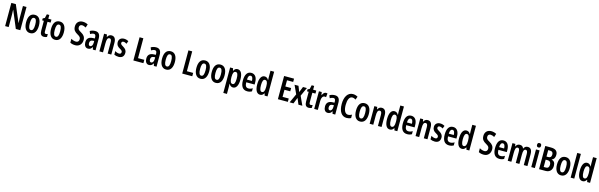

<svg xmlns="http://www.w3.org/2000/svg" viewBox="155 -3112 17811 5705"><g transform="rotate(15 9060.5 -260.0)"><path d="M535 0V-714H425V-350C425 -310 427 -259 431 -195H427L206 -714H68V0H177V-372C177 -413 175 -465 171 -530H175L397 0Z M1035 -272C1035 -455 960 -553 839 -553C700 -553 640 -443 640 -272C640 -113 703 10 837 10C979 10 1035 -115 1035 -272ZM754 -272C754 -397 779 -458 838 -458C897 -458 922 -396 922 -272C922 -147 897 -85 838 -85C780 -85 754 -149 754 -272Z M1297 -88C1262 -88 1251 -111 1251 -159V-450H1347V-543H1251V-660H1175L1147 -540L1087 -510V-450H1139V-152C1139 -43 1176 10 1261 10C1297 10 1327 2 1354 -12V-101C1333 -93 1314 -88 1297 -88Z M1802 -272C1802 -455 1727 -553 1606 -553C1467 -553 1407 -443 1407 -272C1407 -113 1470 10 1604 10C1746 10 1802 -115 1802 -272ZM1521 -272C1521 -397 1546 -458 1605 -458C1664 -458 1689 -396 1689 -272C1689 -147 1664 -85 1605 -85C1547 -85 1521 -149 1521 -272Z M2429 -204C2429 -297 2384 -355 2293 -406C2211 -452 2190 -474 2190 -534C2190 -582 2219 -617 2271 -617C2307 -617 2347 -604 2391 -579L2425 -683C2379 -708 2324 -724 2267 -724C2147 -725 2071 -645 2072 -528C2072 -415 2124 -369 2209 -320C2289 -275 2310 -247 2310 -193C2310 -140 2279 -99 2221 -99C2175 -99 2116 -115 2067 -146V-26C2116 0 2167 10 2227 10C2349 10 2429 -78 2429 -204Z M2695 -553C2635 -553 2580 -538 2533 -510L2566 -426C2608 -451 2643 -463 2673 -463C2719 -463 2738 -430 2738 -362V-335L2673 -332C2557 -327 2493 -268 2493 -157C2493 -70 2529 10 2617 10C2678 10 2716 -18 2747 -74H2749L2767 0H2850V-362C2850 -487 2800 -553 2695 -553ZM2698 -256 2739 -259V-207C2739 -128 2708 -80 2661 -80C2625 -80 2606 -106 2606 -161C2606 -221 2636 -253 2698 -256Z M3195 -553C3141 -553 3099 -525 3075 -472H3068L3056 -543H2967V0H3079V-269C3079 -402 3101 -454 3162 -454C3207 -454 3222 -413 3222 -333V0H3334V-362C3334 -488 3285 -553 3195 -553Z M3724 -154C3724 -237 3678 -280 3612 -320C3546 -360 3530 -375 3530 -408C3530 -441 3551 -461 3588 -461C3623 -461 3656 -447 3686 -426L3720 -514C3677 -540 3634 -553 3583 -553C3484 -553 3422 -496 3422 -404C3422 -323 3463 -276 3531 -238C3597 -202 3613 -181 3613 -149C3613 -109 3590 -88 3549 -88C3503 -88 3456 -107 3422 -131V-20C3460 -1 3506 10 3558 10C3662 10 3724 -47 3724 -154Z M4013 0H4322V-103H4129V-714H4013Z M4571 -553C4511 -553 4456 -538 4409 -510L4442 -426C4484 -451 4519 -463 4549 -463C4595 -463 4614 -430 4614 -362V-335L4549 -332C4433 -327 4369 -268 4369 -157C4369 -70 4405 10 4493 10C4554 10 4592 -18 4623 -74H4625L4643 0H4726V-362C4726 -487 4676 -553 4571 -553ZM4574 -256 4615 -259V-207C4615 -128 4584 -80 4537 -80C4501 -80 4482 -106 4482 -161C4482 -221 4512 -253 4574 -256Z M5217 -272C5217 -455 5142 -553 5021 -553C4882 -553 4822 -443 4822 -272C4822 -113 4885 10 5019 10C5161 10 5217 -115 5217 -272ZM4936 -272C4936 -397 4961 -458 5020 -458C5079 -458 5104 -396 5104 -272C5104 -147 5079 -85 5020 -85C4962 -85 4936 -149 4936 -272Z M5516 0H5825V-103H5632V-714H5516Z M6274 -272C6274 -455 6199 -553 6078 -553C5939 -553 5879 -443 5879 -272C5879 -113 5942 10 6076 10C6218 10 6274 -115 6274 -272ZM5993 -272C5993 -397 6018 -458 6077 -458C6136 -458 6161 -396 6161 -272C6161 -147 6136 -85 6077 -85C6019 -85 5993 -149 5993 -272Z M6746 -272C6746 -455 6671 -553 6550 -553C6411 -553 6351 -443 6351 -272C6351 -113 6414 10 6548 10C6690 10 6746 -115 6746 -272ZM6465 -272C6465 -397 6490 -458 6549 -458C6608 -458 6633 -396 6633 -272C6633 -147 6608 -85 6549 -85C6491 -85 6465 -149 6465 -272Z M7073 -553C7024 -553 6988 -533 6956 -471H6950L6935 -543H6844V240H6956V13C6956 -7 6954 -35 6952 -72H6956C6983 -18 7026 10 7077 10C7175 10 7233 -94 7233 -271C7233 -454 7176 -553 7073 -553ZM7041 -458C7096 -458 7119 -396 7119 -270C7119 -146 7094 -87 7041 -87C6983 -87 6956 -141 6956 -262V-286C6956 -406 6983 -458 7041 -458Z M7498 -552C7374 -552 7310 -452 7310 -268C7310 -102 7369 10 7515 10C7567 10 7613 -1 7655 -26V-121C7611 -93 7573 -82 7529 -82C7456 -82 7421 -134 7420 -242H7678V-309C7678 -453 7616 -552 7498 -552ZM7499 -464C7549 -464 7574 -407 7574 -325H7420C7424 -422 7452 -464 7499 -464Z M7911 10C7964 10 7997 -14 8028 -63H8035L8050 0H8140V-760H8028V-559C8028 -538 8029 -511 8032 -473H8027C7999 -527 7957 -553 7907 -553C7808 -553 7751 -450 7751 -272C7751 -92 7807 10 7911 10ZM7943 -84C7891 -84 7865 -147 7865 -273C7865 -392 7890 -456 7942 -456C8002 -456 8028 -402 8028 -283V-252C8028 -137 8000 -84 7943 -84Z M8765 0V-103H8575V-321H8753V-422H8575V-613H8765V-714H8459V0Z M8947 -279 8820 0H8938L9013 -188L9091 0H9211L9085 -276L9206 -543H9086L9016 -368L8947 -543H8826Z M9444 -88C9409 -88 9398 -111 9398 -159V-450H9494V-543H9398V-660H9322L9294 -540L9234 -510V-450H9286V-152C9286 -43 9323 10 9408 10C9444 10 9474 2 9501 -12V-101C9480 -93 9461 -88 9444 -88Z M9793 -553C9743 -553 9705 -508 9684 -453H9677L9662 -543H9576V0H9687V-279C9687 -372 9723 -435 9782 -435C9799 -435 9814 -433 9826 -428L9838 -546C9821 -551 9807 -553 9793 -553Z M10068 -553C10008 -553 9953 -538 9906 -510L9939 -426C9981 -451 10016 -463 10046 -463C10092 -463 10111 -430 10111 -362V-335L10046 -332C9930 -327 9866 -268 9866 -157C9866 -70 9902 10 9990 10C10051 10 10089 -18 10120 -74H10122L10140 0H10223V-362C10223 -487 10173 -553 10068 -553ZM10071 -256 10112 -259V-207C10112 -128 10081 -80 10034 -80C9998 -80 9979 -106 9979 -161C9979 -221 10009 -253 10071 -256Z M10584 -622C10623 -622 10657 -608 10690 -586L10726 -683C10679 -711 10630 -725 10576 -725C10414 -725 10327 -566 10327 -357C10327 -124 10418 10 10573 10C10624 10 10669 -1 10706 -22V-127C10670 -107 10632 -93 10590 -93C10501 -93 10448 -189 10448 -356C10448 -505 10490 -622 10584 -622Z M11183 -272C11183 -455 11108 -553 10987 -553C10848 -553 10788 -443 10788 -272C10788 -113 10851 10 10985 10C11127 10 11183 -115 11183 -272ZM10902 -272C10902 -397 10927 -458 10986 -458C11045 -458 11070 -396 11070 -272C11070 -147 11045 -85 10986 -85C10928 -85 10902 -149 10902 -272Z M11509 -553C11455 -553 11413 -525 11389 -472H11382L11370 -543H11281V0H11393V-269C11393 -402 11415 -454 11476 -454C11521 -454 11536 -413 11536 -333V0H11648V-362C11648 -488 11599 -553 11509 -553Z M11904 10C11957 10 11990 -14 12021 -63H12028L12043 0H12133V-760H12021V-559C12021 -538 12022 -511 12025 -473H12020C11992 -527 11950 -553 11900 -553C11801 -553 11744 -450 11744 -272C11744 -92 11800 10 11904 10ZM11936 -84C11884 -84 11858 -147 11858 -273C11858 -392 11883 -456 11935 -456C11995 -456 12021 -402 12021 -283V-252C12021 -137 11993 -84 11936 -84Z M12419 -552C12295 -552 12231 -452 12231 -268C12231 -102 12290 10 12436 10C12488 10 12534 -1 12576 -26V-121C12532 -93 12494 -82 12450 -82C12377 -82 12342 -134 12341 -242H12599V-309C12599 -453 12537 -552 12419 -552ZM12420 -464C12470 -464 12495 -407 12495 -325H12341C12345 -422 12373 -464 12420 -464Z M12921 -553C12867 -553 12825 -525 12801 -472H12794L12782 -543H12693V0H12805V-269C12805 -402 12827 -454 12888 -454C12933 -454 12948 -413 12948 -333V0H13060V-362C13060 -488 13011 -553 12921 -553Z M13450 -154C13450 -237 13404 -280 13338 -320C13272 -360 13256 -375 13256 -408C13256 -441 13277 -461 13314 -461C13349 -461 13382 -447 13412 -426L13446 -514C13403 -540 13360 -553 13309 -553C13210 -553 13148 -496 13148 -404C13148 -323 13189 -276 13257 -238C13323 -202 13339 -181 13339 -149C13339 -109 13316 -88 13275 -88C13229 -88 13182 -107 13148 -131V-20C13186 -1 13232 10 13284 10C13388 10 13450 -47 13450 -154Z M13706 -552C13582 -552 13518 -452 13518 -268C13518 -102 13577 10 13723 10C13775 10 13821 -1 13863 -26V-121C13819 -93 13781 -82 13737 -82C13664 -82 13629 -134 13628 -242H13886V-309C13886 -453 13824 -552 13706 -552ZM13707 -464C13757 -464 13782 -407 13782 -325H13628C13632 -422 13660 -464 13707 -464Z M14119 10C14172 10 14205 -14 14236 -63H14243L14258 0H14348V-760H14236V-559C14236 -538 14237 -511 14240 -473H14235C14207 -527 14165 -553 14115 -553C14016 -553 13959 -450 13959 -272C13959 -92 14015 10 14119 10ZM14151 -84C14099 -84 14073 -147 14073 -273C14073 -392 14098 -456 14150 -456C14210 -456 14236 -402 14236 -283V-252C14236 -137 14208 -84 14151 -84Z M14995 -204C14995 -297 14950 -355 14859 -406C14777 -452 14756 -474 14756 -534C14756 -582 14785 -617 14837 -617C14873 -617 14913 -604 14957 -579L14991 -683C14945 -708 14890 -724 14833 -724C14713 -725 14637 -645 14638 -528C14638 -415 14690 -369 14775 -320C14855 -275 14876 -247 14876 -193C14876 -140 14845 -99 14787 -99C14741 -99 14682 -115 14633 -146V-26C14682 0 14733 10 14793 10C14915 10 14995 -78 14995 -204Z M15255 -552C15131 -552 15067 -452 15067 -268C15067 -102 15126 10 15272 10C15324 10 15370 -1 15412 -26V-121C15368 -93 15330 -82 15286 -82C15213 -82 15178 -134 15177 -242H15435V-309C15435 -453 15373 -552 15255 -552ZM15256 -464C15306 -464 15331 -407 15331 -325H15177C15181 -422 15209 -464 15256 -464Z M16001 -553C15942 -553 15905 -526 15880 -472H15872C15858 -519 15822 -553 15759 -553C15701 -553 15658 -525 15637 -472H15630L15618 -543H15529V0H15641V-268C15641 -385 15656 -454 15718 -454C15758 -454 15777 -418 15777 -332V0H15888V-284C15888 -397 15908 -454 15964 -454C16004 -454 16023 -416 16023 -331V0H16135V-360C16135 -490 16092 -553 16001 -553Z M16309 -753C16267 -753 16247 -730 16247 -685C16247 -641 16269 -618 16309 -618C16350 -618 16371 -641 16371 -685C16371 -729 16352 -753 16309 -753ZM16364 -543H16253V0H16364Z M16669 -714H16493V0H16692C16819 0 16893 -81 16893 -207C16893 -299 16858 -353 16780 -374V-378C16843 -394 16879 -453 16879 -540C16879 -657 16809 -714 16669 -714ZM16669 -419H16609V-617H16668C16729 -617 16761 -585 16761 -525C16761 -454 16732 -419 16669 -419ZM16609 -324H16675C16737 -324 16773 -285 16773 -214C16773 -137 16742 -99 16682 -99H16609Z M17366 -272C17366 -455 17291 -553 17170 -553C17031 -553 16971 -443 16971 -272C16971 -113 17034 10 17168 10C17310 10 17366 -115 17366 -272ZM17085 -272C17085 -397 17110 -458 17169 -458C17228 -458 17253 -396 17253 -272C17253 -147 17228 -85 17169 -85C17111 -85 17085 -149 17085 -272Z M17576 0V-760H17464V0Z M17833 10C17886 10 17919 -14 17950 -63H17957L17972 0H18062V-760H17950V-559C17950 -538 17951 -511 17954 -473H17949C17921 -527 17879 -553 17829 -553C17730 -553 17673 -450 17673 -272C17673 -92 17729 10 17833 10ZM17865 -84C17813 -84 17787 -147 17787 -273C17787 -392 17812 -456 17864 -456C17924 -456 17950 -402 17950 -283V-252C17950 -137 17922 -84 17865 -84Z"/></g></svg>

Font: Noto Sans Lao Looped ExtraCondensed SemiBold
Style: Regular
Weight: 600
Width: 2
Designer: Mark Frömberg, Ben Mitchell
Foundry: The Fontpad Ltd
Version: Version 1.002